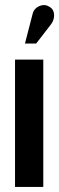

<svg xmlns="http://www.w3.org/2000/svg" viewBox="-20 -734 232 754"><path d="M180 -638Q189 -650 191.5 -663.5Q194 -677 190 -689Q186 -701 173 -708Q160 -716 146 -713.5Q132 -711 121.5 -702Q111 -693 108 -679L78 -563H122ZM39 0H150V-500H39Z"/></svg>

Font: Advent Pro Expanded
Style: Bold
Weight: 700
Width: 7
Designer: VivaRado, Andreas Kalpakidis
Foundry: VivaRado, Andreas Kalpakidis
Version: Version 3.000